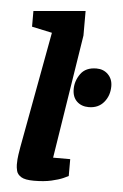

<svg xmlns="http://www.w3.org/2000/svg" viewBox="-52 -748 508 794"><g transform="rotate(5 202.0 -351.0)"><path d="M119 8Q82 8 66 -2Q50 -12 46.5 -26.5Q43 -41 43 -52Q43 -75 46 -94Q49 -113 51 -125L140 -608L56 -626V-691L271 -710V-608L190 -94H261V-24Q258 -22 240 -14Q222 -6 191.5 1Q161 8 119 8ZM318 -315Q288 -315 269 -333Q250 -351 250 -384Q250 -418 271 -447.5Q292 -477 337 -477Q366 -477 385 -458Q404 -439 404 -409Q404 -370 381 -342.5Q358 -315 318 -315Z"/></g></svg>

Font: Faustina Light ExtraBold
Style: Italic
Weight: 800
Italic angle: -8°
Version: Version 1.200